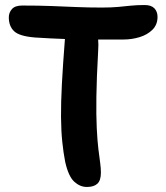

<svg xmlns="http://www.w3.org/2000/svg" viewBox="-20 -730 661 763"><path d="M325 13Q298 13 275 -8Q252 -29 239 -87Q232 -123 227.5 -166Q223 -209 222.5 -265Q222 -321 226 -397Q230 -473 238 -575Q209 -576 179.5 -577.5Q150 -579 119 -581Q57 -586 36 -606Q15 -626 15 -661Q15 -680 27.5 -694Q40 -708 68 -708Q134 -708 185.5 -706Q237 -704 284 -702Q331 -700 385 -700Q423 -700 449.5 -702.5Q476 -705 500 -707.5Q524 -710 555 -710Q581 -710 593.5 -697Q606 -684 606 -663Q606 -632 586 -612Q566 -592 535 -582.5Q504 -573 471 -573Q444 -573 419 -573Q394 -573 370 -573Q372 -554 370 -526Q364 -420 363 -345.5Q362 -271 364.5 -220.5Q367 -170 371 -137.5Q375 -105 378 -83.5Q381 -62 381 -44Q381 -13 367 0Q353 13 325 13Z"/></svg>

Font: Shantell Sans Normal
Style: Regular
Weight: 600
Designer: Stephen Nixon, Anya Danilova, Shantell Martin
Foundry: Arrow Type
Version: Version 1.009;[a7da0bfa3]